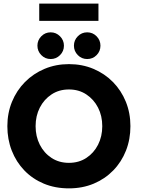

<svg xmlns="http://www.w3.org/2000/svg" viewBox="-20 -1025 782 1057"><path d="M176 -330.5Q176 -274 199.2 -228.2Q222.5 -182.5 263.8 -155.5Q305 -128.5 359.5 -128.5Q414 -128.5 455.2 -155.5Q496.5 -182.5 519.8 -228.2Q543 -274 543 -330.5Q543 -387 519.8 -432.5Q496.5 -478 455.2 -505.2Q414 -532.5 359.5 -532.5Q305 -532.5 263.8 -505.2Q222.5 -478 199.2 -432.5Q176 -387 176 -330.5ZM20.5 -330.5Q20.5 -402.5 46 -464.8Q71.5 -527 117.5 -573.5Q163.5 -620 225.5 -646Q287.5 -672 359.5 -672Q432.5 -672 494.2 -646Q556 -620 601.8 -573.5Q647.5 -527 672.8 -464.8Q698 -402.5 698 -330.5Q698 -258 673.5 -195.8Q649 -133.5 603.5 -86.8Q558 -40 496 -14Q434 12 359.5 12Q283.5 12 221.2 -14Q159 -40 114 -86.8Q69 -133.5 44.8 -195.8Q20.5 -258 20.5 -330.5ZM460 -700Q429.5 -700 408.2 -721.8Q387 -743.5 387 -773.5Q387 -803.5 408.2 -825.2Q429.5 -847 460 -847Q490.5 -847 511.8 -825.2Q533 -803.5 533 -773.5Q533 -743 511.8 -721.5Q490.5 -700 460 -700ZM259 -700Q228.5 -700 207.2 -721.8Q186 -743.5 186 -773.5Q186 -803.5 207.2 -825.2Q228.5 -847 259 -847Q289 -847 310.5 -825.2Q332 -803.5 332 -773.5Q332 -743 310.5 -721.5Q289 -700 259 -700ZM196 -910V-1005H522V-910Z"/></svg>

Font: League Spartan Thin
Style: Bold
Weight: 700
Version: Version 2.002